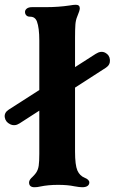

<svg xmlns="http://www.w3.org/2000/svg" viewBox="-75 -776 482 806"><path d="M47 -10Q47 -16 51 -22Q55 -28 61 -33Q71 -43 76 -50Q85 -63 87.5 -80.5Q90 -98 90 -130V-606Q90 -659 80 -686Q76 -696 69 -701Q62 -706 50 -706Q41 -706 35.5 -711.5Q30 -717 30 -726Q30 -734 37.5 -740Q45 -746 60 -746H118Q170 -746 217 -753Q234 -756 243 -756Q260 -756 260 -741Q260 -732 249 -706Q243 -692 241.5 -673Q240 -654 240 -617V-606V-140Q240 -83 250 -60Q260 -38 280 -30Q300 -22 300 -10Q300 -1 292.5 4.5Q285 10 270 10Q259 10 237 6Q209 0 169 0Q127.3 0 94 7Q82 10 70 10Q47 10 47 -10ZM-38 -316 327 -550Q349 -564 367 -554.5Q385 -545 386.5 -524.5Q388 -504 370 -492L7 -258Q-13 -245 -32.5 -254.5Q-52 -264 -55 -283.5Q-58 -303 -38 -316Z"/></svg>

Font: Raigarh
Style: Regular
Weight: 400
Designer: jaikishan Patel
Foundry: MagicType
Version: Version 1.000;FEAKit 1.0